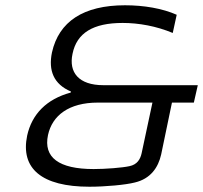

<svg xmlns="http://www.w3.org/2000/svg" viewBox="-20 -699 770 728"><path d="M351 -310H558L517 -118C512 -95 500 -75 471 -69C444 -63 380 -58 335 -58C203 -58 144 -102 162 -187C178 -261 241 -310 351 -310ZM83 -185C57 -60 138 9 319 9C379 9 456 2 491 -7C551 -21 580 -64 591 -113L632 -310H715L730 -376H372C278 -376 240 -425 255 -495C271 -574 333 -612 445 -612C506 -612 573 -600 635 -574L650 -643C596 -667 526 -679 454 -679C296 -679 203 -617 177 -500C163 -432 183 -380 249 -352L248 -348C156 -323 101 -266 83 -185Z"/></svg>

Font: LT Wave Text Light Italic
Style: Regular
Weight: 300
Designer: Daniel Lyons
Version: Version 2.5 (Glyphs App)